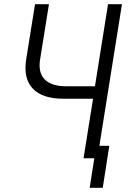

<svg xmlns="http://www.w3.org/2000/svg" viewBox="-20 -750 640 910"><path d="M376 0 421 -282H281Q181 -282 135.5 -330Q90 -378 104 -468L146 -730H212L170 -468Q160 -406 192 -373.5Q224 -341 294 -341H430L492 -730H558L451 -59H498L467 140H405L427 0Z"/></svg>

Font: JetBrains Mono NL ExtraLight
Style: Italic
Weight: 200
Italic angle: -9°
Monospace: yes
Designer: Philipp Nurullin, Konstantin Bulenkov
Foundry: JetBrains
Version: Version 2.305; ttfautohint (v1.8.4.7-5d5b)